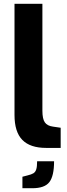

<svg xmlns="http://www.w3.org/2000/svg" viewBox="-20 -783 353 1019"><path d="M57 -173V-763H205V-195Q205 -152 218 -133.5Q231 -115 261 -111L302 -105V2H225Q140 2 98.5 -40.5Q57 -83 57 -173ZM99 155 126 148Q147 143 157.5 136.5Q168 130 172.5 115.5Q177 101 177 73H267Q267 151 242 183.5Q217 216 151 216H99Z"/></svg>

Font: Exo
Style: Bold
Weight: 700
Designer: Natanael Gama
Foundry: Natanael Gama
Version: Version 1.500; ttfautohint (v1.6)